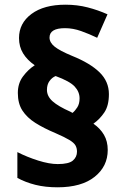

<svg xmlns="http://www.w3.org/2000/svg" viewBox="-20 -787 532 818"><path d="M56 -391Q56 -432 78 -461.5Q100 -491 128 -509Q96 -531 78.5 -559.5Q61 -588 61 -625Q61 -688 114 -727.5Q167 -767 259 -767Q309 -767 353.5 -755.5Q398 -744 438 -726L394 -626Q361 -642 326 -654.5Q291 -667 257 -667Q191 -667 191 -627Q191 -606 212.5 -588.5Q234 -571 287 -549Q364 -518 404 -479Q444 -440 444 -386Q444 -337 424.5 -308Q405 -279 378 -260Q407 -240 423 -212.5Q439 -185 439 -148Q439 -78 383 -33.5Q327 11 225 11Q173 11 131 0.5Q89 -10 54 -29V-139Q95 -118 142.5 -103Q190 -88 226 -88Q273 -88 290.5 -103Q308 -118 308 -141Q308 -156 301.5 -167.5Q295 -179 275 -191Q255 -203 216 -220Q166 -241 130.5 -263.5Q95 -286 75.5 -316Q56 -346 56 -391ZM180 -404Q180 -377 204 -355.5Q228 -334 280 -311L289 -306Q300 -315 309.5 -330Q319 -345 319 -368Q319 -396 298 -418.5Q277 -441 217 -463Q202 -457 191 -442Q180 -427 180 -404Z"/></svg>

Font: Noto Sans Myanmar ExtraBold
Style: Regular
Weight: 800
Designer: Monotype Design Team
Foundry: Monotype Imaging Inc.
Version: Version 2.107; ttfautohint (v1.8.4.7-5d5b)